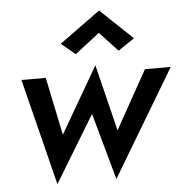

<svg xmlns="http://www.w3.org/2000/svg" viewBox="-54 -802 856 889"><g transform="rotate(-5 373.5 -357.0)"><path d="M53 -460 177 35 365 -275 451 35 747 -460H627L476 -189L400 -498L222 -191L166 -460ZM429 -646 513 -556 589 -607 439 -749 249 -611 314 -557Z"/></g></svg>

Font: Jost Medium
Style: Italic
Weight: 500
Italic angle: -5°
Version: Version 3.710